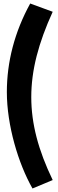

<svg xmlns="http://www.w3.org/2000/svg" viewBox="-20 -733 328 1093"><path d="M165 340 280 292C198 122 158 -29 158 -180C158 -334 199 -488 280 -666L152 -713C63 -551 19 -381 19 -209C19 -20 84 198 165 340Z"/></svg>

Font: FilmFarsi Display
Style: Regular
Weight: 400
Designer: Borna Izadpanah
Foundry: Borna Izadpanah
Version: Version 1.000;PS 001.000;hotconv 1.0.88;makeotf.lib2.5.64775